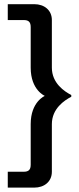

<svg xmlns="http://www.w3.org/2000/svg" viewBox="-20 -753 373 907"><path d="M316.7 -300V-304.2C284.2 -320.8 225 -360 225 -433.3V-658.3C225 -705 189.2 -733.3 141.7 -733.3H16.7V-658.3H91.7C115 -658.3 125 -649.2 125 -625V-433.3C125 -327.5 191.7 -300 191.7 -300C191.7 -300 125 -272.5 125 -166.7V25C125 49.2 115 58.3 91.7 58.3H16.7V133.3H141.7C189.2 133.3 225 105 225 58.3V-166.7C225 -240 284.2 -279.2 316.7 -295.8Z"/></svg>

Font: BoonHome
Style: Bold
Weight: 700
Designer: Sungsit Sawaiwan
Foundry: Sungsit Sawaiwan
Version: Version 0.2